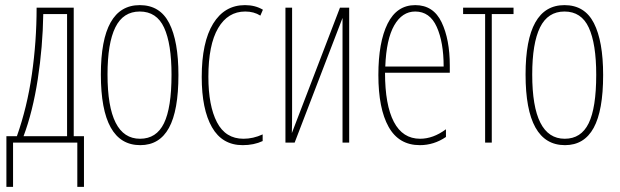

<svg xmlns="http://www.w3.org/2000/svg" viewBox="-20 -557 2421 750"><path d="M268 -25H308V173H282V0H31V173H5V-25H46Q86 -138 104.5 -266.5Q123 -395 123 -527H268ZM149 -502Q147 -374 127.5 -247.5Q108 -121 72 -25H242V-502Z M528 10Q374 10 374 -266Q374 -537 526 -537Q605 -537 641 -466.5Q677 -396 677 -264Q677 -125 640 -57.5Q603 10 528 10ZM527 -15Q591 -15 620.5 -75.5Q650 -136 650 -265Q650 -386 621 -449Q592 -512 526 -512Q461 -512 430.5 -450Q400 -388 400 -266Q400 -15 527 -15Z M768 -256Q768 -392 812.5 -464.5Q857 -537 937 -537Q977 -537 1007 -519L997 -496Q972 -512 938 -512Q870 -512 832 -447Q794 -382 794 -257Q794 -144 827.5 -79.5Q861 -15 931 -15Q969 -15 1006 -32V-6Q972 10 928 10Q848 10 808 -60Q768 -130 768 -256Z M1121 -125Q1121 -63 1120 -37L1308 -527H1344V0H1318V-380V-452V-487L1131 0H1095V-527H1121Z M1737 -301V-273H1484Q1484 -147 1518.5 -81Q1553 -15 1621 -15Q1672 -15 1722 -52V-22Q1675 10 1620 10Q1538 10 1498 -61.5Q1458 -133 1458 -264Q1458 -392 1494 -464.5Q1530 -537 1602 -537Q1673 -537 1705 -470Q1737 -403 1737 -301ZM1485 -297H1713Q1713 -392 1686 -452Q1659 -512 1602 -512Q1551 -512 1520 -458Q1489 -404 1485 -297Z M1901 -502V0H1875V-502H1789V-527H1986V-502Z M2187 10Q2033 10 2033 -266Q2033 -537 2185 -537Q2264 -537 2300 -466.5Q2336 -396 2336 -264Q2336 -125 2299 -57.5Q2262 10 2187 10ZM2186 -15Q2250 -15 2279.5 -75.5Q2309 -136 2309 -265Q2309 -386 2280 -449Q2251 -512 2185 -512Q2120 -512 2089.5 -450Q2059 -388 2059 -266Q2059 -15 2186 -15Z"/></svg>

Font: Noto Sans Display Thin Cond
Style: Regular
Weight: 250
Width: 3
Designer: Monotype Design team
Foundry: Monotype Imaging Inc.
Version: Version 1.000